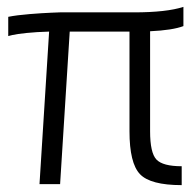

<svg xmlns="http://www.w3.org/2000/svg" viewBox="-20 -536 570 559"><path d="M357 -154V-444H183L155 0H95L123 -444Q87 -443 57.5 -440Q28 -437 16 -434L4 -431V-487Q29 -492 66.5 -495Q104 -498 129 -499L154 -500H370Q465 -500 514 -516V-460Q482 -448 417 -445V-154Q417 -91 435.5 -71.5Q454 -52 509 -52V3Q418 3 387.5 -29Q357 -61 357 -154Z"/></svg>

Font: TitilliumText22L Lt
Style: Thin
Weight: 300
Designer: Campivisivi
Foundry: Campivisivi
Version: 1.000